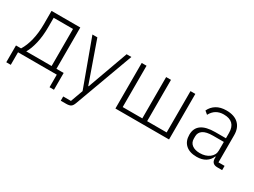

<svg xmlns="http://www.w3.org/2000/svg" viewBox="-50 -1150 2595 1960"><g transform="rotate(30 1247.0 -170.0)"><path d="M67 -50Q104 -109 124.5 -193.5Q145 -278 145 -380V-537H484V-50H569V148H517V0H60V148H7V-50ZM427 -50V-487H199V-377Q199 -272 179.5 -188Q160 -104 128 -50Z M685 210V160H776L829 14L627 -537H685L853 -60H858L1030 -537H1086L833 153Q821 186 803.5 198Q786 210 747 210Z M1208 0V-537H1265V-50H1496V-537H1553V-50H1783V-537H1840V0Z M1995 -146Q1995 -301 2212 -301H2337V-364Q2337 -501 2198 -501Q2097 -501 2050 -412L2014 -442Q2037 -492 2084 -521Q2131 -550 2201 -550Q2294 -550 2344 -503Q2394 -456 2394 -371V-50H2466V0H2409Q2375 0 2358 -17Q2341 -34 2341 -65V-86H2336Q2317 -39 2275 -13Q2233 13 2171 13Q2087 13 2041 -29Q1995 -71 1995 -146ZM2337 -157V-258H2210Q2131 -258 2093 -232.5Q2055 -207 2055 -160V-134Q2055 -87 2089 -61.5Q2123 -36 2180 -36Q2247 -36 2292 -69.5Q2337 -103 2337 -157Z"/></g></svg>

Font: IBM Plex Sans JP Light
Style: Regular
Weight: 300
Designer: Mike Abbink; Paul van der Laan; Pieter van Rosmalen; Wujin Sim; Yejin Wi; Jinhee Kim; Boomi Park; Yona Kim; Kichan Ma
Foundry: Sandoll Inc.
Version: Version 1.002